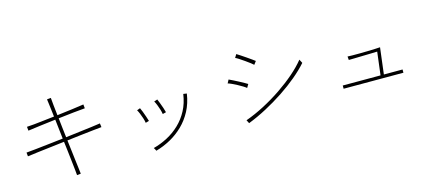

<svg xmlns="http://www.w3.org/2000/svg" viewBox="-57 -1292 4114 1836"><g transform="rotate(-15 2000.0 -374.0)"><path d="M529 15Q528 -2 524 -39Q520 -76 514.5 -124.5Q509 -173 503 -225.5Q497 -278 491 -325Q425 -317 356 -309Q287 -301 225.5 -293.5Q164 -286 122 -280L118 -318Q152 -321 211 -327Q270 -333 342 -341.5Q414 -350 487 -358L465 -551Q386 -541 313.5 -532.5Q241 -524 190 -516L186 -555Q215 -556 259 -560.5Q303 -565 355.5 -571Q408 -577 461 -583Q457 -618 452.5 -653.5Q448 -689 444.5 -717.5Q441 -746 439 -759L478 -763Q480 -735 485 -686.5Q490 -638 496 -587Q577 -597 648 -606Q719 -615 762 -622L766 -583Q720 -580 649.5 -572Q579 -564 500 -555Q505 -509 510.5 -460.5Q516 -412 522 -362Q592 -371 659.5 -379Q727 -387 781.5 -394Q836 -401 868 -406L873 -368Q842 -365 785.5 -359Q729 -353 660.5 -345Q592 -337 526 -329Q532 -282 538 -230Q544 -178 550 -129.5Q556 -81 560.5 -44Q565 -7 567 11Z M1322 -14Q1321 -16 1314 -30Q1307 -44 1305 -45Q1377 -64 1444.5 -99.5Q1512 -135 1567.5 -188Q1623 -241 1660.5 -311.5Q1698 -382 1711 -472L1745 -467Q1731 -373 1691.5 -298.5Q1652 -224 1594.5 -168Q1537 -112 1467 -73.5Q1397 -35 1322 -14ZM1472 -337Q1469 -358 1461 -384Q1453 -410 1443 -434.5Q1433 -459 1424 -474L1457 -485Q1463 -472 1473 -445.5Q1483 -419 1492.5 -391.5Q1502 -364 1506 -346ZM1293 -298Q1290 -319 1281.5 -345.5Q1273 -372 1263 -396Q1253 -420 1244 -435L1276 -447Q1283 -434 1293 -407.5Q1303 -381 1312.5 -353.5Q1322 -326 1327 -308Z M2247 -39 2230 -72Q2322 -105 2414.5 -153.5Q2507 -202 2592.5 -260Q2678 -318 2749 -379.5Q2820 -441 2868 -501Q2868 -501 2873 -491.5Q2878 -482 2882.5 -473.5Q2887 -465 2887 -464Q2837 -407 2765 -346.5Q2693 -286 2607 -229Q2521 -172 2429 -123Q2337 -74 2247 -39ZM2439 -565Q2434 -571 2413 -587Q2392 -603 2365 -622Q2338 -641 2314 -656.5Q2290 -672 2279 -676L2299 -709Q2314 -700 2337.5 -684.5Q2361 -669 2386.5 -651.5Q2412 -634 2433 -619Q2454 -604 2463 -597ZM2316 -369Q2306 -378 2284 -391.5Q2262 -405 2236 -419Q2210 -433 2186 -444Q2162 -455 2147 -459L2165 -493Q2181 -486 2206 -473.5Q2231 -461 2257.5 -447Q2284 -433 2305.5 -421Q2327 -409 2336 -403Z M3205 -123V-155H3579L3607 -383Q3582 -382 3541.5 -381Q3501 -380 3458 -379Q3415 -378 3378.5 -377Q3342 -376 3324 -376L3321 -411Q3335 -410 3367 -409.5Q3399 -409 3440.5 -409.5Q3482 -410 3524 -411Q3566 -412 3598.5 -413.5Q3631 -415 3644 -416L3612 -155H3797V-123Z"/></g></svg>

Font: Zen Kaku Gothic New Light
Style: Regular
Weight: 300
Designer: Yoshimichi Ohira
Foundry: Positype
Version: Version 1.002